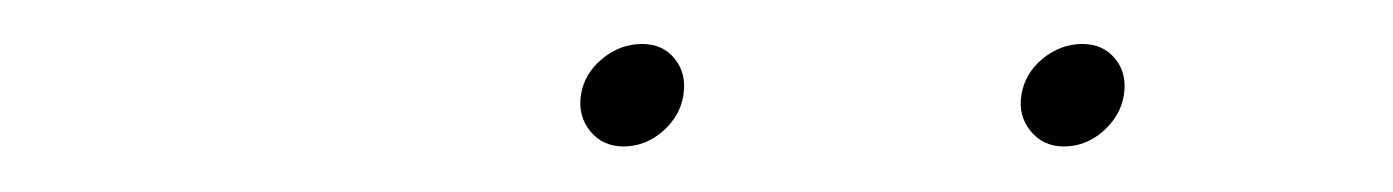

<svg xmlns="http://www.w3.org/2000/svg" viewBox="-20 -736 624 86"><path d="M456.5 -670.4Q447.3 -670.4 441.7 -677.2Q436 -684.1 437.5 -693.4Q439 -703.1 447 -709.7Q455.1 -716.3 464.8 -716.3Q474.1 -716.3 479.5 -709.7Q484.9 -703.1 483.4 -693.4Q481.9 -684.1 474.1 -677.2Q466.3 -670.4 456.5 -670.4ZM259.3 -670.4Q250 -670.4 244.4 -677.2Q238.8 -684.1 240.2 -693.4Q241.7 -703.1 249.8 -709.7Q257.8 -716.3 267.6 -716.3Q276.9 -716.3 282.2 -709.7Q287.6 -703.1 286.1 -693.4Q284.7 -684.1 276.9 -677.2Q269 -670.4 259.3 -670.4Z"/></svg>

Font: Inter Thin
Style: Italic
Weight: 250
Italic angle: -9.3988°
Designer: Rasmus Andersson
Foundry: rsms
Version: Version 4.001;git-66647c0bb